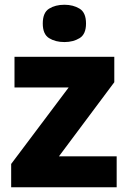

<svg xmlns="http://www.w3.org/2000/svg" viewBox="-20 -788 539 808"><path d="M471 0H27V-98L269 -420H41V-549H461V-442L228 -130H471ZM251 -768Q288 -768 315 -751.5Q342 -735 342 -689Q342 -644 315 -627.5Q288 -611 251 -611Q213 -611 186.5 -627.5Q160 -644 160 -689Q160 -735 186.5 -751.5Q213 -768 251 -768Z"/></svg>

Font: Noto Sans Cherokee ExtraBold
Style: Regular
Weight: 800
Designer: Monotype Design Team
Foundry: Monotype Imaging Inc.
Version: Version 2.001; ttfautohint (v1.8.4.7-5d5b)